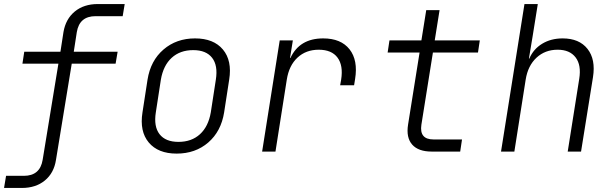

<svg xmlns="http://www.w3.org/2000/svg" viewBox="-20 -750 3040 950"><path d="M0 180 10 120H98Q178 120 191 41L269 -435H91L100 -494H279L294 -591Q305 -656 350 -693Q395 -730 464 -730H597L587 -670H453Q373 -670 360 -591L345 -494H562L552 -435H335L257 41Q247 106 202 143Q157 180 88 180Z M854 10Q762 10 716 -45Q670 -100 685 -194L710 -356Q725 -450 789 -505Q853 -560 945 -560Q1037 -560 1083 -505Q1129 -450 1114 -356L1089 -194Q1074 -100 1010.5 -45Q947 10 854 10ZM863 -48Q928 -48 969.5 -86Q1011 -124 1023 -194L1048 -356Q1059 -426 1029.5 -464Q1000 -502 936 -502Q871 -502 829.5 -464Q788 -426 776 -356L751 -194Q740 -124 769.5 -86Q799 -48 863 -48Z M1277 0 1364 -550H1429L1415 -463H1417Q1462 -560 1579 -560Q1667 -560 1709.5 -506Q1752 -452 1737 -359L1732 -328H1663L1668 -356Q1679 -426 1650 -465Q1621 -504 1557 -504Q1494 -504 1452 -465Q1410 -426 1399 -356L1343 0Z M2116 0Q2050 0 2019.5 -34.5Q1989 -69 1999 -133L2056 -490H1898L1907 -550H2065L2089 -700H2155L2131 -550H2354L2345 -490H2122L2065 -133Q2054 -60 2125 -60H2266L2257 0Z M2459 0 2575 -730H2641L2615 -568L2597 -460H2599Q2619 -507 2662.5 -533.5Q2706 -560 2764 -560Q2846 -560 2887 -508Q2928 -456 2914 -368L2855 0H2789L2846 -360Q2857 -428 2828 -466Q2799 -504 2739 -504Q2677 -504 2634.5 -464.5Q2592 -425 2581 -356L2525 0Z"/></svg>

Font: NKDuy Mono ExtraLight
Style: Italic
Weight: 200
Italic angle: -9°
Monospace: yes
Designer: NKDuy
Foundry: NKDuy
Version: Version 2.251; ttfautohint (v1.8.4.7-5d5b)